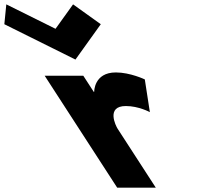

<svg xmlns="http://www.w3.org/2000/svg" viewBox="-477 -860 995 880"><path d="M-448.1 -840 -457.1 -749 -131.2 -587 -15.1 -749 -142.1 -840 -222.5 -728ZM237 0H60L-272.3 -513H-95.3L-47.3 -439H-45.3C-45.3 -439 -47 -528 54 -528C120 -528 186.7 -496 186.7 -496L209.9 -346C209.9 -346 158.8 -374 99.8 -374C7.8 -374 53.7 -283 62.1 -270Z"/></svg>

Font: Hussar
Style: BdOpOblSeven
Weight: 700
Foundry: Cannot Into Space Fonts
Version: Version 2.00